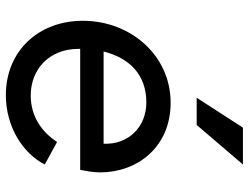

<svg xmlns="http://www.w3.org/2000/svg" viewBox="-117 -721 850 656"><g transform="rotate(90 308.0 -393.0)"><path d="M305 12C413 12 504 -46 542 -121L465 -163C432 -112 379 -73 306 -73C218 -73 147 -135 147 -236V-242H560C564 -259 569 -288 569 -310C569 -437 483 -551 331 -551C170 -551 51 -415 51 -251C51 -99 155 12 305 12ZM156 -322C178 -410 235 -468 330 -468C415 -468 475 -405 471 -322ZM314 -640H407L542 -798H416Z"/></g></svg>

Font: Mluvka Medium
Style: Italic
Weight: 500
Italic angle: -8°
Designer: Modified by Jiří Krblich, Original typeface by Gumpita Rahayu
Foundry: Gumpita Rahayu & Jiří Krblich
Version: Version 2.000;Glyphs 3.1.1 (3134)